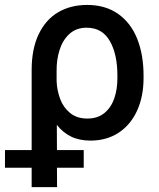

<svg xmlns="http://www.w3.org/2000/svg" viewBox="-68 -557 639 774"><path d="M283.2 -537.1Q356.9 -537.1 408.2 -501Q459.5 -464.8 485.1 -400.6Q510.7 -336.4 510.7 -252V-242.2Q510.7 -168 484.6 -110.8Q458.5 -53.7 410.2 -22Q361.8 9.8 296.9 9.8Q252 9.8 218.8 -6.3Q185.5 -22.5 161.1 -53.7L161.6 47.9H269.5V119.1H161.6L162.1 197.3H59.6V119.1H-47.9V47.9H59.6V-274.4Q59.6 -359.9 87.9 -418.9Q116.2 -478 166.5 -507.6Q216.8 -537.1 283.2 -537.1ZM160.2 -230Q161.6 -193.4 174.1 -159.2Q186.5 -125 213.9 -102.1Q241.2 -79.1 284.2 -79.1Q325.7 -79.1 352.8 -101.3Q379.9 -123.5 392.6 -160.2Q405.3 -196.8 405.3 -242.2V-252Q405.3 -338.9 374.5 -392.1Q343.8 -445.3 281.2 -445.3Q239.7 -445.3 212.4 -420.7Q185.1 -396 172.4 -356.4Q159.7 -316.9 160.2 -271.5Z"/></svg>

Font: Pretendard Medium
Style: Regular
Weight: 500
Designer: Base glyphs from Inter by Rasmus Andersson; Hangeul glyphs from Noto Sans CJK(Source Han Sans) by Jang Soo-young and Kan
Foundry: Kil Hyung-jin
Version: Version 1.309